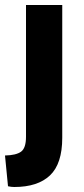

<svg xmlns="http://www.w3.org/2000/svg" viewBox="-34 -545 336 768"><path d="M23 203Q11 203 -2 200L-14 77Q31 76 50.5 61.5Q70 47 70 2V-525H215V6Q215 110 166 156.5Q117 203 23 203Z"/></svg>

Font: Bricolage Grotesque 10pt Bricolage Grotesque 10pt Regular
Style: Bold
Weight: 700
Designer: Mathieu Triay
Foundry: Atelier Triay
Version: Version 1.000; ttfautohint (v1.8.4.7-5d5b);gftools[0.9.32]